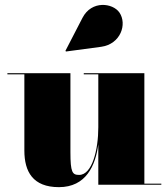

<svg xmlns="http://www.w3.org/2000/svg" viewBox="-20 -762 695 792"><path d="M397.5 -569C477.5 -580 505.5 -662.5 472.5 -710.5C445.5 -749.5 358 -762 320 -688L250 -552.5L252 -549.5ZM270.5 -460H10.5V-455.5H80.5V-141C80.5 -54 115.5 10 223 10C335 10 374 -79 385.5 -167V0H645.5V-4.5H575.5V-460H325.5V-455.5H385.5V-237C385.5 -145 360.5 -40.5 306.5 -40.5C278.5 -40.5 270.5 -50.5 270.5 -134.5Z"/></svg>

Font: Bodoni* 36pt Fatface
Style: Regular
Weight: 900
Version: Version 2.3